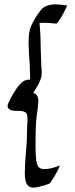

<svg xmlns="http://www.w3.org/2000/svg" viewBox="-20 -625 343 876"><path d="M132.8 231Q107.9 231 99.1 207.5Q93.3 192.9 93.3 163.1Q93.3 123 99.6 52.7Q102.5 33.2 104.5 -64Q105.5 -66.4 105.5 -79.1Q105.5 -85.9 104.5 -97.2Q102.5 -119.1 65.9 -119.1H57.1Q14.6 -119.1 14.6 -142.1Q14.6 -148.4 20.5 -159.7V-160.6Q34.2 -189 51.3 -214.8Q51.8 -214.8 51.8 -215.3Q58.6 -226.6 67.4 -236.8Q68.4 -237.3 68.8 -238.3Q88.4 -261.7 112.8 -261.7L117.7 -261.2L117.2 -275.4Q117.2 -323.2 111.8 -389.2Q110.4 -410.6 110.4 -428.7Q110.4 -480.5 121.1 -504.4Q138.7 -543.9 165.5 -578.1Q172.9 -587.9 183.1 -593.8Q205.1 -605 231 -605Q256.8 -604.5 280.8 -601.1Q285.6 -600.1 285.6 -599.1Q285.6 -596.2 269 -563.5Q260.7 -547.4 246.6 -526.9Q246.1 -526.9 246.1 -526.4Q239.7 -517.1 236.3 -517.1Q208 -521 179.7 -521Q169.9 -521 160.2 -519.5L162.6 -493.2Q165 -469.2 166 -396.5L168.5 -322.8Q170.4 -310.1 170.4 -295.9Q170.4 -284.7 168.5 -273.4Q159.7 -243.2 141.1 -216.8L131.8 -200.7Q154.8 -195.3 154.8 -164.1Q154.3 -141.1 147.5 -96.7Q142.1 -64.9 142.1 44.4Q142.1 121.6 155.8 136.7Q166 146.5 180.7 146.5Q212.9 146.5 250 130.9L251.5 130.4Q252 130.4 252 130.9Q252 131.3 252 131.8Q252 133.8 251 135.7L250.5 136.7Q240.2 162.1 218.8 194.8L216.8 198.2Q209 210.4 205.1 212.9Q184.1 221.7 161.6 226.1Q144 231 132.8 231Z"/></svg>

Font: Terrible Cursive
Style: Regular
Weight: 400
Designer: GGBotNet
Foundry: GGBotNet
Version: 1.00